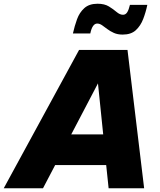

<svg xmlns="http://www.w3.org/2000/svg" viewBox="-63 -1007 854 1027"><path d="M593 -822Q566 -822 546 -831Q526 -840 511 -851.5Q496 -863 483 -872Q470 -881 457 -881Q431 -881 420 -828H327Q336 -868 349 -904Q362 -940 388 -963.5Q414 -987 459 -987Q496 -987 519.5 -972.5Q543 -958 560.5 -943Q578 -928 595 -928Q609 -928 617.5 -941.5Q626 -955 632 -981H725Q717 -942 703 -905.5Q689 -869 663.5 -845.5Q638 -822 593 -822ZM-43 0 360 -740H619L708 0H518L505 -124H232L167 0ZM318 -288H489L461 -561Z"/></svg>

Font: Be Vietnam Pro Black
Style: Italic
Weight: 900
Italic angle: -12°
Designer: Lam Bao, Tony Le, Vietanh Nguyen
Foundry: Yellow Type Foundry
Version: Version 1.002; ttfautohint (v1.8.3)